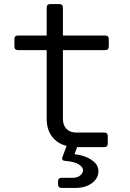

<svg xmlns="http://www.w3.org/2000/svg" viewBox="-20 -725 640 946"><path d="M284 201Q266 201 266 183V169Q266 151 284 151H339Q361 151 375 139.5Q389 128 389 114Q389 97 366.5 84Q344 71 303 68Q281 67 288 48L308 -6Q262 -18 236 -52.5Q210 -87 210 -140V-478H69Q51 -478 51 -496V-532Q51 -550 69 -550H210V-687Q210 -705 228 -705H272Q290 -705 290 -687V-550H498Q516 -550 516 -532V-496Q516 -478 498 -478H290V-140Q290 -108 307.5 -90Q325 -72 355 -72H493Q511 -72 511 -54V-18Q511 0 493 0H360L347 35Q373 37 400 47Q427 57 446 75Q465 93 465 119Q465 153 433.5 177Q402 201 350 201Z"/></svg>

Font: Pitagon Sans Mono Light
Style: Regular
Weight: 300
Monospace: yes
Designer: Travis Tran
Foundry: Pitagon
Version: Version 1.001; ttfautohint (v1.8.4.7-5d5b);gftools[0.9.26]